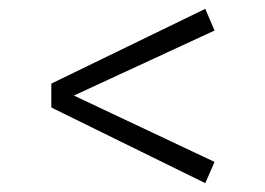

<svg xmlns="http://www.w3.org/2000/svg" viewBox="-20 -549 600 434"><path d="M465 -480 147 -333 465 -183 444 -135 96 -306V-360L444 -529Z"/></svg>

Font: Statis Sans Light
Style: Regular
Weight: 300
Designer: bBox Type GmbH
Foundry: bBox Type GmbH
Version: Version 1.000